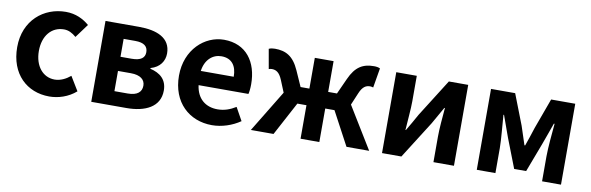

<svg xmlns="http://www.w3.org/2000/svg" viewBox="-44 -935 4026 1309"><g transform="rotate(10 1968.5 -280.0)"><path d="M317 14C379 14 447 -7 501 -54L442 -151C411 -125 373 -106 333 -106C253 -106 194 -174 194 -280C194 -385 252 -454 338 -454C369 -454 395 -441 423 -417L493 -512C452 -547 399 -574 330 -574C178 -574 44 -466 44 -280C44 -94 162 14 317 14Z M606 0H850C978 0 1080 -47 1080 -161C1080 -238 1032 -276 964 -292V-297C1028 -315 1058 -362 1058 -414C1058 -522 962 -560 838 -560H606ZM749 -337V-461H829C891 -461 917 -438 917 -398C917 -360 891 -337 826 -337ZM749 -99V-239H838C906 -239 937 -210 937 -170C937 -127 908 -99 841 -99Z M1443 14C1512 14 1583 -10 1638 -48L1588 -138C1548 -113 1508 -99 1462 -99C1379 -99 1319 -147 1307 -239H1652C1656 -252 1659 -279 1659 -307C1659 -461 1579 -574 1425 -574C1292 -574 1164 -461 1164 -280C1164 -95 1286 14 1443 14ZM1305 -337C1316 -418 1368 -460 1427 -460C1499 -460 1533 -412 1533 -337Z M1711 0H1868L1992 -232H2055V0H2185V-232H2249L2373 0H2530L2353 -289L2388 -372C2409 -423 2433 -434 2461 -434C2469 -434 2475 -432 2482 -430L2505 -566C2493 -572 2479 -574 2463 -574C2388 -574 2336 -547 2295 -455L2246 -347H2185V-560H2055V-347H1994L1946 -455C1905 -547 1852 -574 1777 -574C1762 -574 1748 -572 1735 -566L1759 -430C1766 -432 1772 -434 1779 -434C1808 -434 1832 -423 1853 -372L1887 -289Z M2619 0H2753L2917 -259C2935 -292 2965 -344 2984 -377H2988C2982 -307 2975 -233 2975 -176V0H3117V-560H2983L2819 -300C2802 -267 2771 -216 2752 -183H2749C2753 -252 2761 -327 2761 -383V-560H2619Z M3275 0H3404V-173C3404 -230 3393 -339 3389 -401H3393C3397 -390 3401 -377 3406 -365L3434 -287C3439 -275 3443 -263 3447 -251L3525 -50H3608L3684 -251C3700 -297 3722 -353 3738 -401H3743C3737 -339 3727 -230 3727 -173V0H3858V-560H3691L3614 -349C3600 -303 3585 -262 3571 -221H3566C3553 -262 3539 -303 3524 -349L3442 -560H3275Z"/></g></svg>

Font: DAIFUKU Sans JP
Style: Bold
Weight: 700
Designer: Original font ‘Source Han Sans JP’ : Ryoko NISHIZUKA  (kana, bopomofo & ideographs); Paul D. Hunt (Latin, Greek & Cyrill
Foundry: Daifuku
Version: Version 1.001